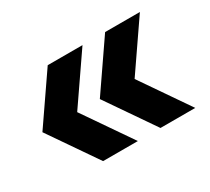

<svg xmlns="http://www.w3.org/2000/svg" viewBox="-84 -574 694 635"><g transform="rotate(-30 263.5 -256.0)"><path d="M243.7 -256.3 369.6 -439.5H502.4L376.5 -256.3L502.4 -73.2H369.6ZM24.4 -256.3 150.4 -439.5H283.2L157.2 -256.3L283.2 -73.2H150.4Z"/></g></svg>

Font: Voltera
Style: Bold
Weight: 700
Designer: Bernd Montag
Version: Version 1.301